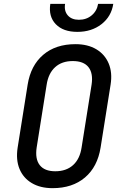

<svg xmlns="http://www.w3.org/2000/svg" viewBox="-20 -970 640 1000"><path d="M254 10Q190 10 145.5 -16.5Q101 -43 81.5 -90.5Q62 -138 72 -202L124 -529Q140 -629 205 -684.5Q270 -740 373 -740Q437 -740 481.5 -713.5Q526 -687 546 -639.5Q566 -592 556 -529L504 -202Q488 -101 422.5 -45.5Q357 10 254 10ZM268 -78Q325 -78 360.5 -110Q396 -142 405 -202L457 -529Q466 -588 441 -620Q416 -652 359 -652Q302 -652 267 -620Q232 -588 223 -529L171 -202Q162 -142 187 -110Q212 -78 268 -78ZM383 -804Q309 -804 270.5 -844Q232 -884 242 -950H319Q313 -913 333 -890Q353 -867 391 -867Q430 -867 457.5 -890Q485 -913 491 -950H570Q560 -884 508.5 -844Q457 -804 383 -804Z"/></svg>

Font: JetBrains Mono NL Medium
Style: Italic
Weight: 500
Italic angle: -9°
Monospace: yes
Designer: Philipp Nurullin, Konstantin Bulenkov
Foundry: JetBrains
Version: Version 2.305; ttfautohint (v1.8.4.7-5d5b)